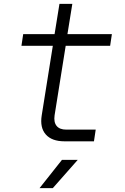

<svg xmlns="http://www.w3.org/2000/svg" viewBox="-20 -725 640 985"><path d="M311 0Q246 0 215 -35Q184 -70 194 -133L251 -490H90L99 -550H260L285 -705H351L326 -550H554L545 -490H317L260 -133Q255 -98 270.5 -79Q286 -60 320 -60H471L462 0ZM183 240 298 95H379L251 240Z"/></svg>

Font: JetBrains Mono NL ExtraLight
Style: Italic
Weight: 200
Italic angle: -9°
Monospace: yes
Designer: Philipp Nurullin, Konstantin Bulenkov
Foundry: JetBrains
Version: Version 2.305; ttfautohint (v1.8.4.7-5d5b)